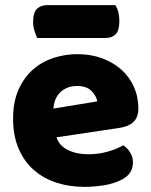

<svg xmlns="http://www.w3.org/2000/svg" viewBox="-20 -712 590 748"><path d="M309 16Q250 16 199.5 -0.5Q149 -17 111.5 -50Q74 -83 52.5 -133Q31 -183 31 -250Q31 -316 52.5 -363.5Q74 -411 109 -441.5Q144 -472 189 -486.5Q234 -501 281 -501Q334 -501 377.5 -485Q421 -469 452.5 -441Q484 -413 501.5 -374Q519 -335 519 -289Q519 -255 500 -237Q481 -219 447 -214L200 -177Q211 -144 245 -127.5Q279 -111 323 -111Q364 -111 400.5 -121.5Q437 -132 460 -146Q476 -136 487 -118Q498 -100 498 -80Q498 -35 456 -13Q424 4 384 10Q344 16 309 16ZM281 -377Q257 -377 239.5 -369Q222 -361 211 -348.5Q200 -336 194.5 -320.5Q189 -305 188 -289L359 -317Q356 -337 337 -357Q318 -377 281 -377ZM125 -564Q120 -575 114.5 -591.5Q109 -608 109 -626Q109 -663 124 -677.5Q139 -692 164 -692H429Q437 -681 441 -664.5Q445 -648 445 -630Q445 -593 430.5 -578.5Q416 -564 391 -564Z"/></svg>

Font: Baloo Cyrillic
Style: Regular
Weight: 400
Designer: Ek Type, Denis Ignatov
Foundry: Ek Type
Version: Version 1.50 July 26, 2019